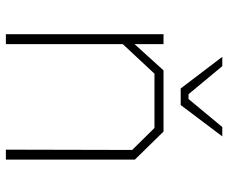

<svg xmlns="http://www.w3.org/2000/svg" viewBox="-80 -678 758 637"><g transform="rotate(90 298.5 -359.0)"><path d="M273 -580 168 -718H199L292 -606H308L401 -718H432L328 -580ZM93 0V-523H126V-427L213 -523H416L509 -428V0H476L477 -419L404 -493H224L126 -388V0Z"/></g></svg>

Font: Tomorrow ExtraLight
Style: Regular
Weight: 275
Designer: Tony de Marco, Monica Rizzolli
Foundry: Just in Type
Version: Version 2.002